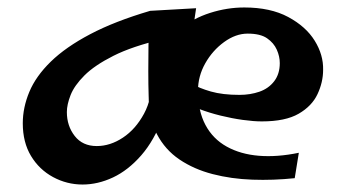

<svg xmlns="http://www.w3.org/2000/svg" viewBox="-20 -475 925 514"><path d="M201 19Q159 19 122 -1Q85 -21 63 -57.5Q41 -94 41 -145Q41 -187 58.5 -229Q76 -271 116 -310Q156 -349 221.5 -383.5Q287 -418 382 -446L415 -370Q334 -351 283.5 -325.5Q233 -300 206 -273Q179 -246 169 -220.5Q159 -195 159 -175Q159 -138 180 -111Q201 -84 239 -84Q275 -84 309 -106.5Q343 -129 365.5 -170.5Q388 -212 387 -271L445 -314Q440 -225 416.5 -162Q393 -99 358 -59Q323 -19 282.5 0Q242 19 201 19ZM386 -141Q383 -144 381 -164.5Q379 -185 378 -216.5Q377 -248 377 -284.5Q377 -321 377.5 -354.5Q378 -388 379 -412.5Q380 -437 382 -446L505 -453Q494 -381 488 -317.5Q482 -254 479.5 -213Q477 -172 476 -165ZM769 2Q712 8 655.5 6Q599 4 549 -9Q499 -22 460.5 -48Q422 -74 400 -116Q378 -158 378 -219Q378 -279 400.5 -323Q423 -367 460 -396.5Q497 -426 542.5 -440.5Q588 -455 634 -455Q704 -455 751.5 -429.5Q799 -404 822.5 -366Q846 -328 845 -288Q845 -255 830 -223Q815 -191 779.5 -170.5Q744 -150 681 -150Q659 -150 630 -154Q601 -158 570.5 -165.5Q540 -173 512.5 -183.5Q485 -194 468 -207L493 -251Q513 -239 544.5 -230Q576 -221 621 -221Q650 -221 674.5 -229.5Q699 -238 714 -257.5Q729 -277 729 -306Q729 -324 721 -342Q713 -360 695 -372.5Q677 -385 643 -385Q611 -385 580 -362.5Q549 -340 529.5 -305.5Q510 -271 510 -232Q510 -178 530 -140.5Q550 -103 587 -82.5Q624 -62 673 -58Q722 -54 780 -66Z"/></svg>

Font: Marhey Light
Style: Regular
Weight: 400
Version: Version 1.000